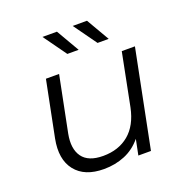

<svg xmlns="http://www.w3.org/2000/svg" viewBox="-131 -850 935 973"><g transform="rotate(-20 336.5 -363.0)"><path d="M267 5Q163 5 114 -57Q65 -119 86 -226L146 -526H217L157 -226Q142 -148 174 -103.5Q206 -59 286 -59Q369 -59 424.5 -105Q480 -151 499 -243L555 -526H626L521 0H453L470 -84Q432 -38 380 -16.5Q328 5 267 5ZM291 -607 202 -731H280L352 -607ZM454 -607 365 -731H442L514 -607Z"/></g></svg>

Font: Montserrat
Style: Italic
Weight: 400
Italic angle: -11.3°
Designer: Julieta Ulanovsky
Foundry: Julieta Ulanovsky
Version: Version 9.000; ttfautohint (v1.8.4.7-5d5b)